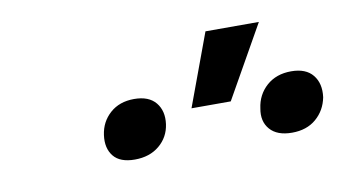

<svg xmlns="http://www.w3.org/2000/svg" viewBox="-37 -886 614 342"><g transform="rotate(-10 270.0 -715.5)"><path d="M299.7 -687.5 348 -818.2H444.6L370.7 -687.5ZM420.5 -666.2Q423.7 -690.3 441.2 -706Q458.8 -721.6 485.8 -721.6Q512.4 -721.6 524.9 -706.1Q537.3 -690.7 534.1 -666.2Q529.5 -642.8 512.4 -628.2Q495.4 -613.6 468.8 -613.6Q441.8 -613.6 429 -628.4Q416.2 -643.1 420.5 -666.2ZM250 -667.6Q246.8 -644.5 229.2 -629.8Q211.6 -615.1 184.7 -615.1Q158 -615.1 146.3 -629.6Q134.6 -644.2 137.8 -667.6Q141 -691.1 158 -706.3Q175.1 -721.6 201.7 -721.6Q228.3 -721.6 240.8 -706.3Q253.2 -691.1 250 -667.6Z"/></g></svg>

Font: Karasuma Gothic
Style: Italic
Weight: 400
Italic angle: -9.39999°
Designer: Rasmus Andersson / Ryoko Nishizuka
Foundry: Genbu
Version: Version 1.00